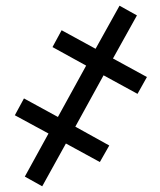

<svg xmlns="http://www.w3.org/2000/svg" viewBox="-20 -651 560 673"><path d="M67 -32 150 -183 32 -247 64 -306 183 -241 282 -421 164 -486 196 -545 315 -480 399 -631 460 -597 376 -446 495 -381 462 -322 343 -387 244 -207 363 -141 330 -83 211 -148 128 2Z"/></svg>

Font: Noto Sans UI Narrow
Style: Italic
Weight: 400
Width: 4
Italic angle: -12°
Designer: Monotype Design Team
Foundry: Monotype Imaging Inc.
Version: Version 1.001